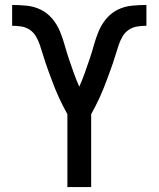

<svg xmlns="http://www.w3.org/2000/svg" viewBox="-20 -755 640 775"><path d="M252 0V-294Q243 -310 234.5 -327Q226 -344 218 -361Q210 -378 203 -395.5Q196 -413 189.5 -430.5Q183 -448 176.5 -465.5Q170 -483 164 -501Q158 -519 152.5 -537Q147 -555 141 -573Q135 -591 125.5 -607.5Q116 -624 100.5 -634.5Q85 -645 66.5 -648Q48 -651 29 -651V-735Q58 -735 88 -732Q118 -729 144.5 -716Q171 -703 190.5 -680Q210 -657 221.5 -629.5Q233 -602 241 -573Q249 -544 258.5 -516Q268 -488 278 -460Q288 -432 300 -405Q312 -432 322 -460Q332 -488 341.5 -516Q351 -544 359 -573Q367 -602 378.5 -629.5Q390 -657 409.5 -680Q429 -703 455.5 -716Q482 -729 512 -732Q542 -735 571 -735V-651Q552 -651 533.5 -648Q515 -645 499.5 -634.5Q484 -624 474.5 -607.5Q465 -591 459 -573Q453 -555 447.5 -537Q442 -519 436 -501Q430 -483 423.5 -465.5Q417 -448 410.5 -430.5Q404 -413 397 -395.5Q390 -378 382 -361Q374 -344 365.5 -327Q357 -310 348 -294V0Z"/></svg>

Font: Iosevka SS04 Medium Extended
Style: Regular
Weight: 500
Width: 7
Monospace: yes
Designer: Belleve Invis
Foundry: Belleve Invis
Version: Version 19.0.0; ttfautohint (v1.8.4)